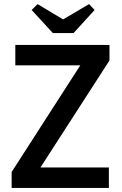

<svg xmlns="http://www.w3.org/2000/svg" viewBox="-20 -920 597 940"><path d="M37 -78 373 -600H55V-700H516V-624L178 -100H513V0H37ZM135 -871 164 -900 289 -825 416 -900 443 -871 340 -758H239Z"/></svg>

Font: Tilda Sans Semibold
Style: Regular
Weight: 600
Designer: ParaType Ltd
Foundry: ParaType Ltd
Version: Version 1.009